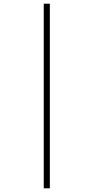

<svg xmlns="http://www.w3.org/2000/svg" viewBox="-20 -780 507 1040"><path d="M217 240V-760H250V240Z"/></svg>

Font: Noto Serif Lao Condensed ExtraLight
Style: Regular
Weight: 200
Width: 3
Designer: Monotype Design Team
Foundry: Monotype Imaging Inc.
Version: Version 2.003; ttfautohint (v1.8.4.7-5d5b)